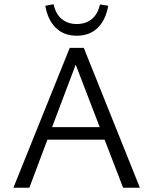

<svg xmlns="http://www.w3.org/2000/svg" viewBox="-20 -883 721 903"><path d="M193 -856 232 -863Q241 -819 269.5 -794.5Q298 -770 341 -770Q384 -770 412.5 -794Q441 -818 450 -862L489 -856Q477 -788 439 -751.5Q401 -715 341 -715Q281 -715 243 -751.5Q205 -788 193 -856ZM472 -226H203L118 0H43L308 -658H374L638 0H559ZM449 -285 336 -579 225 -285Z"/></svg>

Font: Ysabeau SC
Style: Regular
Weight: 400
Designer: Christian Thalmann (Catharsis Fonts)
Version: Version 0.003